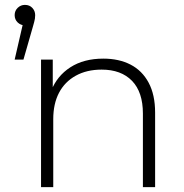

<svg xmlns="http://www.w3.org/2000/svg" viewBox="-20 -766 755 786"><path d="M40 -522 79 -691 84 -662Q65 -662 52.5 -674Q40 -686 40 -704Q40 -722 52.5 -734Q65 -746 82 -746Q101 -746 112.5 -733.5Q124 -721 124 -704Q124 -697 123 -690Q122 -683 120 -676Q118 -669 115 -658L76 -522ZM403 -526Q467 -526 514.5 -501.5Q562 -477 588.5 -427.5Q615 -378 615 -305V0H565V-301Q565 -389 520.5 -435Q476 -481 396 -481Q335 -481 290 -456Q245 -431 221.5 -386Q198 -341 198 -278V0H148V-522H196V-377L189 -393Q213 -455 268 -490.5Q323 -526 403 -526Z"/></svg>

Font: MOST Montserrat Light
Style: Regular
Weight: 300
Designer: Julieta Ulanovsky
Foundry: Julieta Ulanovsky
Version: Version 8.000;March 11, 2024;FontCreator 15.0.0.2926 64-bit